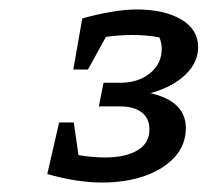

<svg xmlns="http://www.w3.org/2000/svg" viewBox="-20 -755 439 406"><path d="M105 -496H136L146 -427Q177 -422 202 -422Q245 -422 270.5 -437Q296 -452 296 -481Q296 -505 279.5 -517.5Q263 -530 234 -530H189L199 -580H235Q272 -580 297 -600Q322 -620 322 -652Q322 -664 317 -676Q290 -681 260 -681Q233 -681 204 -677L166 -608H135L154 -716Q186 -725 215.5 -730Q245 -735 269 -735Q327 -735 363 -714Q399 -693 399 -655Q399 -623 372 -597Q345 -571 298 -558Q373 -541 373 -484Q373 -449 349.5 -423Q326 -397 286 -383Q246 -369 196 -369Q170 -369 140.5 -373.5Q111 -378 80 -387Z"/></svg>

Font: Piazzolla Medium
Style: Italic
Weight: 500
Italic angle: -11.3°
Designer: Juan Pablo del Peral
Foundry: Huerta Tipografica
Version: Version 1.330